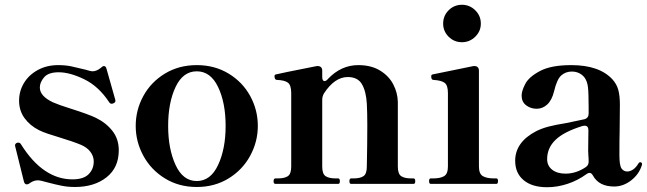

<svg xmlns="http://www.w3.org/2000/svg" viewBox="-20 -771 2714 805"><path d="M92 2Q83 2 80 -11L44 -156L43 -161Q43 -169 51 -172Q53 -173 57 -173Q64 -173 68 -166Q160 -19 284 -19Q330 -19 351.5 -40.5Q373 -62 373 -94Q373 -116 359 -134.5Q345 -153 319 -164Q288 -177 229 -195Q205 -202 181.5 -210Q158 -218 144 -225Q106 -244 83 -275.5Q60 -307 60 -349Q60 -389 80.5 -423Q101 -457 138.5 -477.5Q176 -498 224 -498Q254 -498 278 -493Q302 -488 338 -479Q361 -472 367 -472Q385 -472 402 -486Q410 -494 416 -494Q424 -494 427 -481L463 -354L464 -348Q464 -342 456 -338Q452 -336 448 -336Q442 -336 438 -342Q394 -409 333.5 -438.5Q273 -468 226 -468Q183 -468 165 -447Q147 -426 147 -404Q147 -368 202 -342Q227 -331 275 -316Q351 -292 382 -277Q425 -256 451.5 -222Q478 -188 478 -141Q478 -68 426.5 -27.5Q375 13 294 13Q265 13 239.5 8Q214 3 180 -6Q149 -15 139 -15Q122 -15 106 -4Q99 2 92 2Z M549 -243Q549 -310 581 -368.5Q613 -427 671.5 -462.5Q730 -498 805 -498Q880 -498 938.5 -462.5Q997 -427 1029 -368.5Q1061 -310 1061 -243Q1061 -177 1029 -118Q997 -59 938.5 -23Q880 13 805 13Q730 13 671.5 -23Q613 -59 581 -118Q549 -177 549 -243ZM926 -243Q926 -340 894.5 -406Q863 -472 805 -472Q747 -472 716 -406Q685 -340 685 -243Q685 -147 716 -79.5Q747 -12 805 -12Q863 -12 894.5 -79.5Q926 -147 926 -243Z M1714 -23Q1721 -23 1721 -11Q1721 0 1714 0H1452Q1445 0 1445 -11Q1445 -23 1452 -23H1463Q1490 -23 1504 -32.5Q1518 -42 1518 -73Q1520 -172 1520 -246Q1520 -298 1518 -336Q1515 -388 1497.5 -418Q1480 -448 1438 -448Q1383 -448 1338 -379Q1331 -366 1331 -353V-73Q1331 -42 1345 -32.5Q1359 -23 1387 -23H1398Q1405 -23 1405 -11Q1405 0 1398 0H1135Q1127 0 1127 -11Q1127 -23 1135 -23H1145Q1173 -23 1187 -32.5Q1201 -42 1201 -73V-381Q1201 -414 1187 -424.5Q1173 -435 1140 -436Q1131 -437 1131 -452Q1131 -458 1137 -459Q1146 -462 1308 -494H1313Q1321 -494 1326 -489Q1331 -484 1331 -475V-448Q1331 -440 1333.5 -435.5Q1336 -431 1340 -431Q1348 -431 1355 -440Q1410 -498 1482 -498Q1536 -498 1573 -475.5Q1610 -453 1628.5 -418Q1647 -383 1648 -344V-73Q1648 -42 1662 -32.5Q1676 -23 1704 -23Z M1838 -672Q1838 -705 1861 -728Q1884 -751 1917 -751Q1949 -751 1972.5 -728Q1996 -705 1996 -672Q1996 -640 1972.5 -617Q1949 -594 1917 -594Q1884 -594 1861 -617Q1838 -640 1838 -672ZM1786 0Q1779 0 1779 -12Q1779 -23 1786 -23H1797Q1826 -23 1842 -32.5Q1858 -42 1858 -73V-381Q1858 -413 1844.5 -423.5Q1831 -434 1797 -436Q1788 -436 1788 -451Q1788 -458 1794 -459L1965 -494H1970Q1978 -494 1983 -489Q1988 -484 1988 -475V-73Q1988 -42 2004.5 -32.5Q2021 -23 2050 -23H2061Q2068 -23 2068 -12Q2068 0 2061 0Z M2672 -83 2671 -78Q2659 -40 2626 -14.5Q2593 11 2555 11Q2491 11 2466 -35Q2460 -46 2452 -46Q2445 -46 2439 -41Q2402 -14 2359 0Q2316 14 2274 14Q2211 14 2175.5 -15.5Q2140 -45 2140 -97Q2140 -175 2228 -221Q2252 -233 2281 -240.5Q2310 -248 2354 -255L2430 -271Q2448 -276 2448 -295V-321Q2448 -382 2445 -406.5Q2442 -431 2430 -447Q2410 -471 2377 -471Q2352 -471 2333.5 -455Q2315 -439 2303 -388Q2294 -351 2274.5 -333Q2255 -315 2230 -315Q2205 -315 2186 -329.5Q2167 -344 2167 -370Q2167 -390 2182.5 -419.5Q2198 -449 2244.5 -473.5Q2291 -498 2375 -498Q2493 -498 2548 -438Q2566 -418 2572.5 -393.5Q2579 -369 2579 -333L2578 -223Q2577 -190 2577 -121Q2577 -77 2586 -64.5Q2595 -52 2610 -52Q2622 -52 2634.5 -60.5Q2647 -69 2657 -86Q2660 -91 2664 -91Q2667 -91 2669.5 -89Q2672 -87 2672 -83ZM2437 -71Q2448 -79 2448 -93Q2448 -109 2447 -117L2446 -140L2447 -225Q2447 -244 2431 -244Q2426 -244 2423 -243Q2345 -219 2309.5 -185Q2274 -151 2274 -104Q2274 -76 2295 -59.5Q2316 -43 2351 -43Q2396 -43 2437 -71Z"/></svg>

Font: Shippori Mincho B1 ExtraBold
Style: Regular
Weight: 800
Designer: FONTDASU
Foundry: FONTDASU / Google Inc. / but / Adobe
Version: Version 3.110; ttfautohint (v1.8.3)